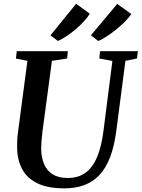

<svg xmlns="http://www.w3.org/2000/svg" viewBox="-20 -1024 777 1054"><path d="M668.5 -690 618.5 -306Q607.5 -222 584.8 -162Q562 -102 526.5 -64Q491 -26 442.8 -8Q394.5 10 333.5 10Q241.5 10 184.8 -18Q128 -46 101.5 -96Q75 -146 74 -212.5Q74 -231 74.5 -251Q75 -271 78 -292L130.5 -690L67.5 -702.5L72 -743H352.5L348.5 -703L265 -690L213 -301Q209.5 -273.5 207.8 -249.2Q206 -225 206 -205Q207 -159.5 221.8 -123.8Q236.5 -88 268.5 -67.5Q300.5 -47 352.5 -47Q410 -47 449.5 -75.8Q489 -104.5 513.2 -162.5Q537.5 -220.5 548.5 -309L597 -689.5L525 -703L529.5 -743H737L732 -703ZM257 -830 398 -1003.5 473 -948.5Q461 -929 440.5 -906.5Q420 -884 394.8 -862.8Q369.5 -841.5 344.2 -824.8Q319 -808 298 -799ZM479 -830 623.5 -1002.5 701 -947Q687.5 -927.5 666 -905.5Q644.5 -883.5 618.5 -862.5Q592.5 -841.5 566.8 -824.8Q541 -808 519.5 -799Z"/></svg>

Font: Merriweather 48pt SemiBold
Style: Italic
Weight: 600
Italic angle: -7.8°
Designer: Eben Sorkin
Foundry: Eben Sorkin
Version: Version 2.101